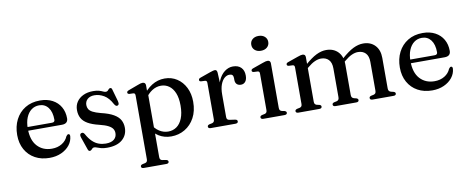

<svg xmlns="http://www.w3.org/2000/svg" viewBox="-75 -1042 3946 1619"><g transform="rotate(-10 1898.0 -232.0)"><path d="M479.5 -292Q479.5 -269 466.2 -257.2Q453 -245.5 427 -245.5H107.5V-277H347.5Q372 -277 372 -298.5Q372 -365.5 343.2 -403Q314.5 -440.5 266 -440.5Q228 -440.5 199.2 -419Q170.5 -397.5 154.2 -357.8Q138 -318 138 -264Q138 -164.5 185.5 -113Q233 -61.5 310 -61.5Q359.5 -61.5 396 -84Q432.5 -106.5 447.5 -143.5Q453.5 -151.5 457.8 -154.8Q462 -158 467 -158Q474 -158 477 -152.2Q480 -146.5 479.5 -138.5Q476.5 -97 449.8 -63Q423 -29 378.5 -8.8Q334 11.5 277.5 11.5Q207 11.5 153.8 -17.8Q100.5 -47 70.5 -100.5Q40.5 -154 40.5 -225.5Q40.5 -299 69.5 -356.2Q98.5 -413.5 152.2 -446.5Q206 -479.5 280 -479.5Q341 -479.5 386 -455.5Q431 -431.5 455.2 -389.2Q479.5 -347 479.5 -292Z M739.5 -443Q702 -443 680.2 -423.5Q658.5 -404 658.5 -373Q658.5 -353.5 667.5 -338Q676.5 -322.5 700 -310Q723.5 -297.5 767 -286Q836 -270 875 -247Q914 -224 929.8 -194.5Q945.5 -165 945.5 -129Q945.5 -66 900 -27.2Q854.5 11.5 770 11.5Q739 11.5 718.8 6Q698.5 0.5 685.2 -5Q672 -10.5 662 -10.5Q652 -10.5 646.2 -5Q640.5 0.5 635.2 6.2Q630 12 621.5 12Q614.5 12 610.8 7.8Q607 3.5 603.5 -7L567 -112.5Q562.5 -126 564.2 -135Q566 -144 575 -147.5Q584 -151 591 -147.5Q598 -144 603.5 -134.5Q626 -93.5 651.5 -69.2Q677 -45 705.8 -35Q734.5 -25 765 -25Q812 -25 835.8 -45Q859.5 -65 859.5 -98Q859.5 -118 849.5 -134.2Q839.5 -150.5 813 -164.5Q786.5 -178.5 737.5 -190.5Q677 -205 641 -226Q605 -247 589.2 -276.5Q573.5 -306 573.5 -345Q573.5 -384.5 593.5 -414.8Q613.5 -445 649.8 -462.2Q686 -479.5 735 -479.5Q766 -479.5 785.8 -473.5Q805.5 -467.5 818.2 -461.2Q831 -455 840.5 -455Q851.5 -455 857.5 -461.2Q863.5 -467.5 868.8 -473.5Q874 -479.5 882 -479.5Q888 -479.5 892 -475.5Q896 -471.5 898 -461.5L926.5 -361Q930 -346.5 929 -337Q928 -327.5 918.5 -323.5Q909.5 -320.5 902.8 -325.2Q896 -330 889 -342Q860.5 -396.5 820.8 -419.8Q781 -443 739.5 -443Z M1183.5 -450V-389L1187.5 -380.5V165Q1187.5 178 1192.5 185Q1197.5 192 1207 194L1241.5 199.5Q1250.5 201.5 1254.8 206Q1259 210.5 1259 217Q1259 224 1253.5 228.5Q1248 233 1236.5 233H1044Q1032.5 233 1027.2 228.5Q1022 224 1022 217Q1022 210.5 1026 206.2Q1030 202 1039 199.5L1062.5 194.5Q1072 192 1077 185.2Q1082 178.5 1082 165V-379.5Q1082 -391 1078.5 -396Q1075 -401 1066 -402L1032 -403Q1024 -404.5 1020.2 -408Q1016.5 -411.5 1016.5 -417Q1016.5 -423.5 1020.8 -427.5Q1025 -431.5 1036 -435.5L1115.5 -465Q1130.5 -471 1140.2 -473.5Q1150 -476 1157.5 -476Q1170.5 -476 1177 -469Q1183.5 -462 1183.5 -450ZM1163 -331.5 1147 -357.5Q1185.5 -415.5 1236.2 -447.5Q1287 -479.5 1346.5 -479.5Q1405.5 -479.5 1451.8 -449.5Q1498 -419.5 1524.5 -366.5Q1551 -313.5 1551 -245Q1551 -166 1520 -108.5Q1489 -51 1436.2 -19.8Q1383.5 11.5 1319 11.5Q1260 11.5 1213.2 -17.5Q1166.5 -46.5 1138.5 -100.5L1163 -125Q1188.5 -80 1224.2 -56.8Q1260 -33.5 1301 -33.5Q1341 -33.5 1372.5 -55.2Q1404 -77 1422.2 -121.5Q1440.5 -166 1440.5 -232.5Q1440.5 -296.5 1423 -339Q1405.5 -381.5 1375 -403.2Q1344.5 -425 1305.5 -425Q1265.5 -425 1229.2 -401.8Q1193 -378.5 1163 -331.5Z M1784.5 -260.5Q1784.5 -331.5 1805.5 -380.2Q1826.5 -429 1860 -454.2Q1893.5 -479.5 1931.5 -479.5Q1976.5 -479.5 2001.2 -454.5Q2026 -429.5 2026 -386Q2026 -351.5 2011.5 -333.8Q1997 -316 1973.5 -316Q1950 -316 1937.2 -329.2Q1924.5 -342.5 1924.5 -365.5V-382.5Q1924 -399.5 1916.2 -407.8Q1908.5 -416 1890 -416Q1868.5 -416 1848.2 -399Q1828 -382 1815 -347.5Q1802 -313 1802 -260.5ZM1796.5 -450 1802 -332V-68.5Q1802 -56 1807.8 -49.5Q1813.5 -43 1827 -41L1872 -34.5Q1882.5 -33 1887.5 -28.8Q1892.5 -24.5 1892.5 -16.5Q1892.5 -9 1886.8 -4.5Q1881 0 1869.5 0H1658Q1647 0 1641.5 -4.5Q1636 -9 1636 -16.5Q1636 -22.5 1640.2 -26.8Q1644.5 -31 1653 -33.5L1677 -38.5Q1686.5 -41.5 1691.5 -48Q1696.5 -54.5 1696.5 -68V-379Q1696.5 -390 1692.8 -395Q1689 -400 1680.5 -401L1646.5 -402.5Q1638 -403.5 1634.5 -407Q1631 -410.5 1631 -416.5Q1631 -423 1635.2 -427.2Q1639.5 -431.5 1650.5 -435L1732.5 -464Q1752 -471 1761.5 -473.2Q1771 -475.5 1776.5 -475.5Q1785.5 -475.5 1790.2 -469.8Q1795 -464 1796.5 -450Z M2252.5 -450V-68.5Q2252.5 -55 2257.5 -48.2Q2262.5 -41.5 2272 -38.5L2295 -34Q2304 -31 2308.2 -27Q2312.5 -23 2312.5 -16.5Q2312.5 -9 2307 -4.5Q2301.5 0 2289.5 0H2108.5Q2097.5 0 2092 -4.5Q2086.5 -9 2086.5 -16.5Q2086.5 -22.5 2090.8 -26.8Q2095 -31 2103.5 -33.5L2127.5 -38.5Q2137 -41.5 2142 -48Q2147 -54.5 2147 -68V-379.5Q2147 -390.5 2143.5 -395.5Q2140 -400.5 2131 -401.5L2097 -403Q2088.5 -404.5 2085 -408Q2081.5 -411.5 2081.5 -417Q2081.5 -423.5 2085.8 -427.8Q2090 -432 2101 -435.5L2184.5 -465Q2200.5 -471 2210.2 -473.2Q2220 -475.5 2226.5 -475.5Q2239.5 -475.5 2246 -468.8Q2252.5 -462 2252.5 -450ZM2189 -568.5Q2156.5 -568.5 2136.5 -586.2Q2116.5 -604 2116.5 -632Q2116.5 -660.5 2136.5 -678Q2156.5 -695.5 2189 -695.5Q2221.5 -695.5 2241.8 -677.8Q2262 -660 2262 -632Q2262 -604 2241.8 -586.2Q2221.5 -568.5 2189 -568.5Z M2552 -450V-68.5Q2552 -55 2557.2 -48.2Q2562.5 -41.5 2572 -38.5L2594.5 -33.5Q2610 -28.5 2610 -17Q2610 0 2587 0H2408.5Q2397.5 0 2392 -4.5Q2386.5 -9 2386.5 -16.5Q2386.5 -22.5 2390.8 -26.8Q2395 -31 2403.5 -33.5L2427.5 -38.5Q2437 -41.5 2442 -48Q2447 -54.5 2447 -68V-379.5Q2447 -390.5 2443.2 -395.5Q2439.5 -400.5 2431 -401.5L2397 -403Q2388.5 -404.5 2385 -408Q2381.5 -411.5 2381.5 -417Q2381.5 -423.5 2385.5 -427.8Q2389.5 -432 2400.5 -435.5L2484.5 -465Q2500 -470.5 2509.8 -473Q2519.5 -475.5 2527 -475.5Q2539.5 -475.5 2545.8 -468.8Q2552 -462 2552 -450ZM2538 -344 2519 -363.5 2540.5 -382.5Q2600.5 -436 2644.8 -457.8Q2689 -479.5 2729.5 -479.5Q2793 -479.5 2831 -440Q2869 -400.5 2869 -332V-70Q2869 -56 2874.8 -48.8Q2880.5 -41.5 2891 -38.5L2911.5 -33.5Q2926.5 -28 2926.5 -17Q2926.5 0 2904 0H2727.5Q2704.5 0 2704.5 -17Q2704.5 -28.5 2720 -33.5L2743.5 -38.5Q2754 -41.5 2759 -48.8Q2764 -56 2764 -70V-316Q2764 -366.5 2739.8 -391.2Q2715.5 -416 2674.5 -416Q2649.5 -416 2621 -403.2Q2592.5 -390.5 2559.5 -362.5ZM2854.5 -344 2835.5 -363.5 2857 -382.5Q2917 -436 2961.2 -457.8Q3005.5 -479.5 3046.5 -479.5Q3109.5 -479.5 3147.5 -440Q3185.5 -400.5 3185.5 -332V-70Q3185.5 -56 3191.2 -48.8Q3197 -41.5 3207.5 -38.5L3228.5 -33.5Q3237 -31 3241.2 -26.8Q3245.5 -22.5 3245.5 -16.5Q3245.5 -9 3240.2 -4.5Q3235 0 3223.5 0H3044Q3021.5 0 3021.5 -17Q3021.5 -28.5 3036.5 -33.5L3060 -38.5Q3071 -41.5 3075.8 -48.8Q3080.5 -56 3080.5 -70V-316Q3080.5 -366.5 3056.2 -391.2Q3032 -416 2991 -416Q2966 -416 2937.5 -403.2Q2909 -390.5 2876 -362.5Z M3756 -292Q3756 -269 3742.8 -257.2Q3729.5 -245.5 3703.5 -245.5H3384V-277H3624Q3648.5 -277 3648.5 -298.5Q3648.5 -365.5 3619.8 -403Q3591 -440.5 3542.5 -440.5Q3504.5 -440.5 3475.8 -419Q3447 -397.5 3430.8 -357.8Q3414.5 -318 3414.5 -264Q3414.5 -164.5 3462 -113Q3509.5 -61.5 3586.5 -61.5Q3636 -61.5 3672.5 -84Q3709 -106.5 3724 -143.5Q3730 -151.5 3734.2 -154.8Q3738.5 -158 3743.5 -158Q3750.5 -158 3753.5 -152.2Q3756.5 -146.5 3756 -138.5Q3753 -97 3726.2 -63Q3699.5 -29 3655 -8.8Q3610.5 11.5 3554 11.5Q3483.5 11.5 3430.2 -17.8Q3377 -47 3347 -100.5Q3317 -154 3317 -225.5Q3317 -299 3346 -356.2Q3375 -413.5 3428.8 -446.5Q3482.5 -479.5 3556.5 -479.5Q3617.5 -479.5 3662.5 -455.5Q3707.5 -431.5 3731.8 -389.2Q3756 -347 3756 -292Z"/></g></svg>

Font: Fraunces 16pt
Style: Regular
Weight: 400
Version: Version 1.000;[b76b70a41]